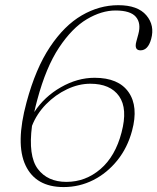

<svg xmlns="http://www.w3.org/2000/svg" viewBox="-20 -730 622 759"><path d="M447.5 -709.5Q524.5 -709.5 558.5 -669.5Q592.5 -629.5 577.5 -575.5Q565 -531 535.5 -531Q509.5 -531 519 -566L527 -595.5Q538.5 -638.5 517 -663.5Q495.5 -688.5 436.5 -688.5Q381.5 -688.5 323.2 -654Q265 -619.5 213.5 -542Q162 -464.5 127.5 -336Q120.5 -310.5 115.5 -287Q155.5 -348 220.8 -385.2Q286 -422.5 354 -422.5Q448.5 -422.5 488.2 -365.8Q528 -309 502 -213Q484 -146 443.8 -96Q403.5 -46 348.8 -18.2Q294 9.5 231.5 9.5Q121.5 9.5 81 -76.2Q40.5 -162 85 -326Q121 -459.5 177.5 -544.2Q234 -629 303.2 -669.2Q372.5 -709.5 447.5 -709.5ZM337 -399Q291 -399 245 -377.2Q199 -355.5 162 -317.8Q125 -280 106.5 -232.5Q91 -113.5 129.5 -62.2Q168 -11 242.5 -11Q318 -11 377 -61.5Q436 -112 460.5 -206.5Q485.5 -300.5 450.8 -349.8Q416 -399 337 -399Z"/></svg>

Font: Fraunces 9pt S000 Thin
Style: Italic
Weight: 100
Italic angle: -16°
Version: Version 1.000; ttfautohint (v1.8.3)